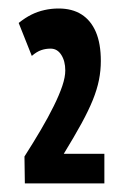

<svg xmlns="http://www.w3.org/2000/svg" viewBox="-20 -795 292 445"><path d="M37.6 -370 36.7 -432.3Q57.6 -465 74.8 -494.3Q92 -523.6 104.7 -549.4Q117.5 -575.3 124.4 -595.8Q131.3 -616.3 131.3 -631.7Q131.3 -653.5 122 -667.9Q112.8 -682.3 97.3 -682.3Q85.7 -682.3 75.6 -678.8Q65.4 -675.4 53.7 -665.4L23.3 -741.8Q38.3 -753.8 52.7 -761Q67.2 -768.2 83 -771.7Q98.8 -775.3 115.8 -775.3Q147.4 -775.3 169 -761.5Q190.6 -747.8 202.2 -720.9Q213.7 -694 213.7 -653.6Q213.7 -631.6 209.4 -609.8Q205.1 -588.1 195.3 -563.7Q185.5 -539.4 168.9 -508.9Q152.2 -478.4 127.8 -438.5H221.9V-370Z"/></svg>

Font: Georama ExtraCondensed Thin
Style: Regular
Weight: 100
Width: 2
Designer: Jean-Baptiste Levee
Foundry: Production Type
Version: Version 1.001